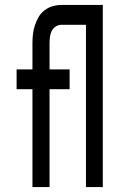

<svg xmlns="http://www.w3.org/2000/svg" viewBox="-20 -755 540 775"><path d="M111 0V-395H47V-475H111V-580Q111 -599 113 -617Q115 -635 121 -653Q127 -671 136 -686.5Q145 -702 160 -713.5Q175 -725 192.5 -730Q210 -735 229 -735H315V-655H229Q216 -655 205 -648Q194 -641 188.5 -629.5Q183 -618 181.5 -605.5Q180 -593 180 -580V-475H261V-395H180V0ZM327 0V-655H253V-735H395V0Z"/></svg>

Font: Iosevka SS10 Medium
Style: Regular
Weight: 500
Monospace: yes
Designer: Belleve Invis
Foundry: Belleve Invis
Version: Version 28.0.6; ttfautohint (v1.8.4)